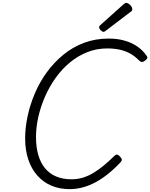

<svg xmlns="http://www.w3.org/2000/svg" viewBox="-20 -1305 1051 1344"><path d="M469 19Q397 19 339.5 -5.5Q282 -30 241 -76.5Q200 -123 178 -188.5Q156 -254 156 -337Q156 -412 173.5 -493Q191 -574 224.5 -652.5Q258 -731 308 -799.5Q358 -868 423 -921.5Q488 -975 567.5 -1005Q647 -1035 741 -1035Q801 -1035 851 -1021Q901 -1007 940.5 -980Q980 -953 1006 -915Q1014 -904 1010 -896Q1006 -888 993 -879Q982 -871 973.5 -871Q965 -871 952 -883Q926 -910 894 -928.5Q862 -947 821.5 -956.5Q781 -966 730 -966Q656 -966 590 -939.5Q524 -913 468.5 -867Q413 -821 369.5 -760Q326 -699 295.5 -629.5Q265 -560 248.5 -487.5Q232 -415 232 -346Q232 -275 248 -220Q264 -165 295.5 -127Q327 -89 373.5 -69.5Q420 -50 480 -50Q522 -50 560 -61.5Q598 -73 634.5 -95Q671 -117 707 -147Q743 -177 781 -214Q792 -225 801.5 -222.5Q811 -220 820 -209Q832 -197 832.5 -188Q833 -179 823 -168Q760 -102 700 -60.5Q640 -19 582 0Q524 19 469 19ZM706 -1082Q696 -1082 685 -1093Q674 -1104 674 -1114Q674 -1117 675 -1120.5Q676 -1124 681 -1128L845 -1275Q850 -1279 854 -1282Q858 -1285 863 -1285Q872 -1285 882 -1278Q892 -1271 899 -1261Q906 -1251 906 -1242Q906 -1236 904.5 -1232Q903 -1228 894 -1222L722 -1091Q717 -1087 713 -1084.5Q709 -1082 706 -1082Z"/></svg>

Font: Playwrite CO Light
Style: Regular
Weight: 300
Version: Version 1.002